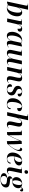

<svg xmlns="http://www.w3.org/2000/svg" viewBox="2948 -3748 1040 6975"><g transform="rotate(90 3467.5 -260.0)"><path d="M267 10C502 10 572 -238 572 -361C572 -492 511 -546 436 -546C350 -546 292 -490 253 -405H250C263 -456 280 -519 288 -557L332 -760H110L108 -750H125C160 -750 185 -742 185 -708C185 -695 181 -678 175 -651L36 3H83L162 -28C185 -5 213 10 267 10ZM242 -2C213 -2 189 -16 175 -33L242 -340C256 -403 313 -518 382 -518C418 -518 439 -481 439 -390C439 -253 371 -2 242 -2Z M741 -438 649 0H777L848 -319C869 -412 921 -511 975 -511C1010 -511 1025 -487 1025 -428C1025 -414 1025 -397 1023 -378C1091 -378 1129 -408 1129 -467C1129 -515 1098 -546 1032 -546C942 -546 896 -487 857 -384H855L879 -536H671L669 -526H684C719 -526 748 -517 748 -486C748 -475 745 -457 741 -438Z M1280 10C1363 10 1424 -45 1467 -163H1468C1464 -137 1461 -116 1461 -82C1461 -21 1497 10 1552 10C1616 10 1668 -21 1703 -50L1698 -59C1673 -39 1648 -23 1623 -23C1598 -23 1583 -45 1583 -91C1583 -121 1592 -171 1598 -198L1670 -536H1633L1548 -511C1526 -531 1498 -546 1446 -546C1234 -546 1135 -325 1135 -178C1135 -62 1184 10 1280 10ZM1332 -24C1297 -24 1269 -54 1269 -155C1269 -303 1340 -534 1467 -534C1495 -534 1520 -524 1533 -505L1470 -211C1454 -136 1398 -24 1332 -24Z M2207 10C2272 10 2320 -23 2352 -54L2346 -61C2321 -39 2295 -22 2270 -22C2243 -22 2229 -44 2229 -87C2229 -111 2236 -160 2242 -185L2317 -536H2185L2116 -215C2098 -131 2028 -26 1968 -26C1931 -26 1918 -53 1918 -98C1918 -124 1927 -176 1935 -212L2005 -536H1789L1787 -526H1801C1839 -526 1861 -518 1861 -486C1861 -475 1856 -450 1852 -426L1807 -212C1800 -178 1790 -135 1790 -102C1790 -43 1818 9 1901 9C1995 9 2057 -50 2105 -153H2110C2107 -135 2104 -98 2104 -84C2104 -33 2133 10 2207 10Z M2855 10C2920 10 2966 -23 2998 -54L2992 -62C2972 -44 2945 -26 2918 -26C2889 -26 2875 -46 2875 -83C2875 -114 2881 -150 2889 -187L2919 -319C2926 -354 2937 -399 2937 -432C2937 -495 2908 -546 2822 -546C2739 -546 2683 -505 2631 -412H2629L2652 -536H2437L2436 -526H2450C2488 -526 2509 -517 2509 -485C2509 -477 2506 -456 2503 -438L2410 0H2539L2618 -352C2629 -402 2690 -511 2756 -511C2801 -511 2807 -472 2807 -440C2807 -401 2794 -342 2788 -315L2765 -217C2753 -162 2748 -125 2748 -94C2748 -31 2784 10 2855 10Z M3216 10C3371 10 3445 -68 3445 -167C3445 -243 3403 -283 3317 -321C3240 -354 3210 -380 3210 -436C3210 -490 3240 -536 3302 -536C3363 -536 3386 -491 3386 -420C3386 -408 3385 -395 3384 -381C3443 -381 3485 -402 3485 -451C3485 -499 3440 -546 3311 -546C3173 -546 3098 -480 3098 -387C3098 -305 3147 -266 3229 -230C3307 -196 3337 -168 3337 -108C3337 -45 3300 0 3230 0C3162 0 3127 -53 3127 -144C3127 -155 3128 -167 3129 -179C3080 -179 3036 -160 3036 -101C3036 -32 3110 10 3216 10Z M3766 10C3896 10 3947 -55 3947 -104C3947 -123 3936 -134 3923 -139C3896 -44 3847 -2 3789 -2C3717 -2 3682 -59 3682 -179C3682 -320 3743 -535 3844 -535C3887 -535 3907 -497 3907 -416C3907 -396 3906 -379 3905 -365C3987 -365 4019 -400 4019 -444C4019 -498 3972 -546 3855 -546C3634 -546 3548 -339 3548 -204C3548 -57 3634 10 3766 10Z M4497 10C4562 10 4609 -23 4641 -54L4635 -62C4610 -40 4586 -25 4564 -25C4533 -25 4518 -46 4518 -87C4518 -115 4524 -150 4532 -187L4561 -320C4569 -355 4579 -399 4579 -432C4579 -495 4548 -546 4465 -546C4375 -546 4319 -491 4269 -400H4266C4273 -426 4291 -501 4302 -553L4346 -760H4126L4125 -750H4139C4179 -750 4200 -740 4200 -707C4200 -699 4197 -681 4192 -659L4053 0H4181L4253 -323C4271 -404 4342 -514 4406 -514C4444 -514 4450 -476 4450 -441C4450 -400 4437 -346 4431 -319L4407 -217C4395 -162 4390 -129 4390 -95C4390 -31 4427 10 4497 10Z M5106 10 5203 -1C5351 -167 5471 -334 5471 -465C5471 -518 5449 -546 5407 -546C5371 -546 5347 -521 5345 -479C5403 -474 5425 -449 5425 -398C5425 -296 5344 -181 5226 -43H5223C5224 -190 5216 -437 5207 -533L5106 -527C5051 -379 4956 -173 4896 -63H4893C4895 -199 4893 -368 4889 -536H4710L4707 -526H4719C4749 -526 4768 -516 4769 -462L4778 7L4875 -2C4928 -93 5039 -321 5092 -458C5098 -339 5106 -134 5106 10Z M5736 10C5864 10 5922 -57 5922 -102C5922 -124 5913 -135 5900 -139C5875 -57 5831 -1 5753 -1C5690 -1 5655 -61 5655 -188C5655 -203 5657 -232 5660 -248H5696C5864 -248 5990 -328 5990 -429C5990 -505 5935 -546 5842 -546C5612 -546 5521 -336 5521 -197C5521 -57 5605 10 5736 10ZM5682 -258H5662C5686 -404 5739 -534 5811 -534C5844 -534 5863 -509 5863 -448C5863 -337 5787 -258 5682 -258Z M6222 -630C6257 -630 6293 -651 6293 -703C6293 -746 6265 -760 6232 -760C6194 -760 6163 -739 6163 -686C6163 -646 6188 -630 6222 -630ZM6165 10C6229 10 6280 -25 6311 -56L6305 -64C6282 -45 6257 -27 6227 -27C6199 -27 6187 -47 6186 -87C6186 -111 6195 -161 6201 -190L6274 -536H6060L6058 -526H6074C6112 -526 6130 -519 6130 -487C6130 -476 6128 -462 6125 -447L6079 -230C6069 -183 6060 -137 6060 -97C6060 -29 6098 10 6165 10Z M6497 240C6708 240 6790 142 6790 40C6790 -43 6733 -85 6628 -95L6532 -104C6485 -109 6461 -117 6461 -143C6461 -166 6478 -181 6513 -196C6529 -192 6563 -189 6581 -189C6749 -189 6817 -314 6817 -407C6817 -455 6799 -484 6780 -503C6794 -518 6811 -527 6827 -527C6860 -527 6873 -505 6873 -465C6920 -465 6935 -501 6935 -533C6935 -561 6916 -583 6879 -583C6832 -583 6797 -545 6773 -509C6746 -531 6705 -546 6652 -546C6482 -546 6414 -423 6414 -329C6414 -262 6446 -220 6501 -199C6413 -182 6381 -137 6381 -92C6381 -56 6401 -25 6457 -4C6338 1 6270 46 6270 119C6270 193 6341 240 6497 240ZM6585 -199C6546 -199 6529 -237 6529 -313C6529 -399 6567 -536 6649 -536C6686 -536 6700 -506 6700 -428C6700 -337 6663 -199 6585 -199ZM6503 230C6408 230 6371 186 6371 119C6371 52 6414 15 6470 1L6570 11C6643 19 6681 40 6681 97C6681 171 6618 230 6503 230Z"/></g></svg>

Font: Noto Serif Display SemiBold
Style: Italic
Weight: 600
Italic angle: -12°
Designer: Monotype Design Team
Foundry: Monotype Imaging Inc.
Version: Version 2.009